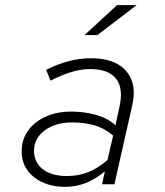

<svg xmlns="http://www.w3.org/2000/svg" viewBox="-20 -715 640 745"><path d="M233 10Q159 10 111.5 -28Q64 -66 64 -127Q64 -173 88.5 -207.5Q113 -242 156.5 -262Q200 -282 257 -282Q308 -282 353.5 -269Q399 -256 428 -229L443 -298Q460 -372 430.5 -409.5Q401 -447 330 -447Q296 -447 258.5 -436Q221 -425 176 -402L159 -444Q203 -466 245.5 -477.5Q288 -489 334 -489Q395 -489 435 -467Q475 -445 490.5 -404Q506 -363 493 -306L424 0H376L387 -50Q351 -20 313 -5Q275 10 233 10ZM112 -130Q112 -85 146 -58.5Q180 -32 240 -32Q284 -32 322 -47Q360 -62 397 -94L419 -189Q385 -218 345.5 -229Q306 -240 260 -240Q195 -240 153.5 -209Q112 -178 112 -130ZM308 -579 434 -695H510L358 -579Z"/></svg>

Font: Red Hat Mono
Style: Italic
Weight: 300
Italic angle: -12°
Monospace: yes
Designer: Pentagram, MCKL
Foundry: Pentagram, MCKL
Version: Version 1.023